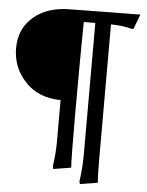

<svg xmlns="http://www.w3.org/2000/svg" viewBox="-62 -748 811 1061"><g transform="rotate(5 343.0 -217.0)"><path d="M429 102V-630H365Q362 -400 362 -132Q362 136 366 178L268 194L264 181Q275 107 275 41V-189Q152 -190 78.5 -268Q5 -346 5 -453.5Q5 -561 80 -626Q155 -691 277 -693L673 -698L642 -616H628Q582 -629 516 -630V113Q516 206 520 248L422 264L418 250Q429 173 429 102Z"/></g></svg>

Font: Asul
Style: Bold
Weight: 700
Designer: Mariela Monsalve
Foundry: Mariela Monsalve
Version: Version 1.002